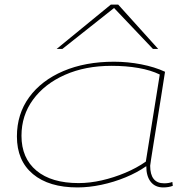

<svg xmlns="http://www.w3.org/2000/svg" viewBox="-20 -810 830 840"><path d="M694 10Q659 10 639.5 -14.5Q620 -39 620 -83Q580 -55 529 -34Q478 -13 423.5 -1.5Q369 10 319 10Q194 10 124 -48.5Q54 -107 54 -213Q54 -311 107.5 -384.5Q161 -458 257 -499Q353 -540 479 -540Q539 -540 598 -528.5Q657 -517 702 -496Q694 -444 685 -388Q676 -332 667.5 -279Q659 -226 652 -183Q645 -140 641 -113.5Q637 -87 637 -85Q637 -8 698 -8Q719 -8 734 -14L736 3Q718 10 694 10ZM618 -103 679 -484Q640 -503 586 -512.5Q532 -522 468 -522Q353 -522 264 -482.5Q175 -443 124.5 -374Q74 -305 74 -216Q74 -118 139.5 -63.5Q205 -9 324 -9Q373 -9 425.5 -21Q478 -33 528 -54Q578 -75 618 -103ZM228 -596 465 -790H497L672 -596H649L479 -775L253 -596Z"/></svg>

Font: Georama Extra Expanded Thin
Style: Italic
Weight: 100
Width: 8
Italic angle: -9°
Designer: Jean-Baptiste Levee
Foundry: Production Type
Version: Version 1.000